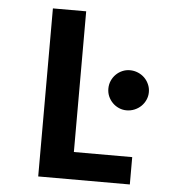

<svg xmlns="http://www.w3.org/2000/svg" viewBox="-49 -693 660 738"><g transform="rotate(5 281.0 -324.0)"><path d="M125.5 0ZM253.9 -105.5H479V0H125.5V-648.4H253.9ZM521 -359.9Q521 -343.8 514.6 -329.8Q508.3 -315.9 497.6 -305.4Q486.8 -294.9 472.2 -288.8Q457.5 -282.7 441.4 -282.7Q425.8 -282.7 411.9 -288.8Q397.9 -294.9 387.5 -305.4Q377 -315.9 370.8 -329.8Q364.7 -343.8 364.7 -359.9Q364.7 -376 370.8 -390.1Q377 -404.3 387.5 -414.8Q397.9 -425.3 411.9 -431.4Q425.8 -437.5 441.4 -437.5Q457.5 -437.5 472.2 -431.4Q486.8 -425.3 497.6 -414.8Q508.3 -404.3 514.6 -390.1Q521 -376 521 -359.9Z"/></g></svg>

Font: Carlito
Style: Bold
Weight: 700
Designer: Lukasz Dziedzic
Foundry: tyPoland Lukasz Dziedzic
Version: Version 1.104